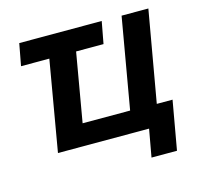

<svg xmlns="http://www.w3.org/2000/svg" viewBox="-96 -626 905 859"><g transform="rotate(-15 356.5 -196.0)"><path d="M45 -418H176L104 0H526L503 128H621L661 -98H588L662 -520H538L465 -100H245L300 -418H427L446 -520H64Z"/></g></svg>

Font: Fixel Display SemiBold
Style: Italic
Weight: 600
Italic angle: -10°
Designer: AlfaBravo + MacPaw
Foundry: Kyrylo Tkachov, Marchela Mozhyna, Serhii Makarenko, Maria Weinstein, Zakhar Kryvoshyya
Version: Version 1.210;Glyphs 3.2 (3217)